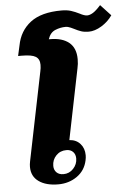

<svg xmlns="http://www.w3.org/2000/svg" viewBox="-60 -934 668 988"><g transform="rotate(-5 274.0 -440.0)"><path d="M63 -92Q63 -105 66 -120L159 -577Q163 -594 163 -611Q163 -641 142.5 -653.5Q122 -666 71 -666H52L64 -720Q78 -794 134 -837Q190 -880 295 -880Q323 -880 343.5 -873.5Q364 -867 388 -855Q397 -850 407 -846.5Q417 -843 424 -843Q438 -843 454.5 -853Q471 -863 495 -890L548 -833Q526 -801 491.5 -780Q457 -759 425 -759Q403 -759 386.5 -764.5Q370 -770 351 -780Q349 -781 335 -787.5Q321 -794 308 -794Q281 -794 254.5 -783Q228 -772 217 -738H224Q286 -738 321 -709.5Q356 -681 356 -623Q356 -598 351 -577L277 -212Q312 -210 333 -186.5Q354 -163 354 -127Q354 -115 351 -101Q340 -49 298 -19.5Q256 10 201 10Q138 10 100.5 -16.5Q63 -43 63 -92ZM304 -115Q304 -136 291.5 -149Q279 -162 257 -162Q225 -162 204 -140Q183 -118 183 -87Q183 -66 196 -53Q209 -40 232 -40Q262 -40 283 -62.5Q304 -85 304 -115Z"/></g></svg>

Font: Taviraj Black
Style: Italic
Weight: 900
Italic angle: -12°
Designer: Katatrad Team
Foundry: CadsonDemak
Version: Version 1.001